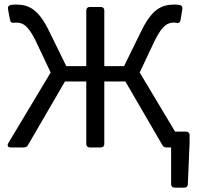

<svg xmlns="http://www.w3.org/2000/svg" viewBox="-20 -655 888 853"><path d="M757.8 -70.3 600.6 -333 668.9 -477.5C703.1 -544.9 725.6 -554.7 754.9 -554.7C757.8 -554.7 762.7 -553.7 766.6 -552.7C775.4 -551.8 780.3 -555.7 782.2 -566.4L790 -614.3C792 -623 788.1 -630.9 778.3 -632.8C771.5 -633.8 763.7 -634.8 756.8 -634.8C697.3 -634.8 655.3 -614.3 608.4 -518.6L531.2 -361.3H443.4V-608.4C443.4 -618.2 437.5 -624 427.7 -624H378.9C369.1 -624 363.3 -618.2 363.3 -608.4V-361.3H274.4L197.3 -518.6C150.4 -614.3 108.4 -634.8 49.8 -634.8C42 -634.8 34.2 -633.8 27.3 -632.8C17.6 -630.9 13.7 -624 15.6 -614.3L24.4 -566.4C26.4 -555.7 33.2 -552.7 43 -553.7C45.9 -554.7 48.8 -554.7 50.8 -554.7C80.1 -554.7 102.5 -544.9 136.7 -477.5L205.1 -333L16.6 -18.6C10.7 -7.8 15.6 0 27.3 0H85.9C93.8 0 100.6 -2.9 104.5 -10.7L268.6 -293H363.3V-15.6C363.3 -5.9 369.1 0 378.9 0H427.7C437.5 0 443.4 -5.9 443.4 -15.6V-293H537.1L701.2 -10.7C705.1 -2.9 711.9 0 719.7 0H740.2V163.1C740.2 172.9 746.1 178.7 755.9 178.7H797.9C807.6 178.7 814.5 173.8 814.5 163.1L822.3 -20.5V-54.7C822.3 -64.5 816.4 -70.3 806.6 -70.3Z"/></svg>

Font: Ed Sans Neue
Style: Regular
Weight: 400
Designer: Stephen Hutchings
Version: Version 1.004;PS 001.004;hotconv 1.0.88;makeotf.lib2.5.64775